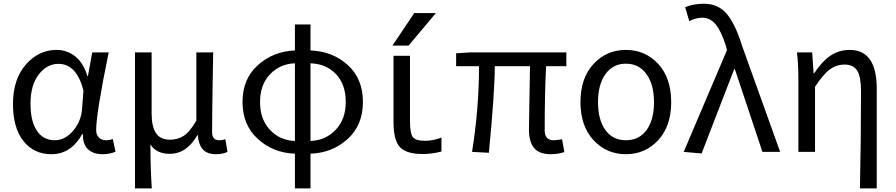

<svg xmlns="http://www.w3.org/2000/svg" viewBox="-20 -829 4890 1048"><path d="M260.7 12.7Q165 12.7 107.9 -59.1Q50.8 -130.9 50.8 -261.7Q50.8 -395.5 120.6 -476.1Q190.4 -556.6 289.1 -556.6Q344.7 -556.6 389.6 -522Q434.6 -487.3 457 -414.1H460L483.4 -543H573.2Q504.9 -210 504.9 -119.1Q504.9 -92.8 520 -78.1Q535.2 -63.5 558.6 -63.5Q577.1 -63.5 595.7 -70.3L610.4 -1Q579.1 12.7 540 12.7Q489.3 12.7 460.4 -14.2Q431.6 -41 432.6 -96.7H428.7Q367.2 12.7 260.7 12.7ZM279.3 -63.5Q334 -63.5 377.9 -113.8Q421.9 -164.1 427.7 -232.4L435.5 -335Q398.4 -480.5 298.8 -480.5Q236.3 -480.5 191.4 -422.4Q146.5 -364.3 146.5 -262.7Q146.5 -168 181.2 -115.7Q215.8 -63.5 279.3 -63.5Z M716.8 199.2V-543H807.6V-210Q807.6 -137.7 831.5 -102.1Q855.5 -66.4 908.2 -66.4Q950.2 -66.4 983.4 -87.9Q1016.6 -109.4 1051.8 -170.9V-543H1143.6Q1142.6 -493.2 1141.1 -401.4Q1139.6 -309.6 1138.7 -236.8Q1137.7 -164.1 1137.7 -106.4Q1137.7 -63.5 1177.7 -63.5Q1191.4 -63.5 1210 -69.3L1221.7 0Q1196.3 12.7 1158.2 12.7Q1112.3 12.7 1088.4 -12.2Q1064.5 -37.1 1059.6 -91.8H1057.6Q999 10.7 906.2 10.7Q833 10.7 800.8 -41Q801.8 105.5 808.6 199.2Z M1674.8 -483.4V-59.6Q1756.8 -62.5 1812 -120.1Q1867.2 -177.7 1867.2 -272.5Q1867.2 -368.2 1814 -424.3Q1760.7 -480.5 1674.8 -483.4ZM1589.8 -59.6V-483.4Q1507.8 -480.5 1453.6 -423.3Q1399.4 -366.2 1399.4 -272.5Q1399.4 -177.7 1453.6 -120.1Q1507.8 -62.5 1589.8 -59.6ZM1674.8 -695.3V-553.7Q1795.9 -548.8 1878.4 -474.1Q1960.9 -399.4 1960.9 -272.5Q1960.9 -145.5 1877 -69.8Q1793 5.9 1674.8 9.8V199.2H1589.8V9.8Q1471.7 5.9 1387.7 -70.3Q1303.7 -146.5 1303.7 -272.5Q1303.7 -398.4 1387.7 -473.6Q1471.7 -548.8 1589.8 -553.7V-695.3Z M2241.2 -757.8H2359.4L2210 -580.1H2122.1ZM2217.8 -169.9Q2217.8 -100.6 2233.4 -80.6Q2249 -60.5 2299.8 -60.5Q2343.8 -60.5 2389.6 -78.1V-2Q2337.9 11.7 2287.1 11.7Q2197.3 11.7 2162.6 -26.4Q2127.9 -64.5 2127.9 -163.1V-524.4H2217.8Z M2985.4 12.7Q2923.8 12.7 2895.5 -21Q2867.2 -54.7 2867.2 -122.1Q2867.2 -148.4 2869.6 -276.4Q2872.1 -404.3 2873 -467.8H2680.7Q2680.7 -328.1 2648.4 4.9L2556.6 0Q2594.7 -239.3 2594.7 -467.8H2469.7V-538.1L2546.9 -543H3071.3V-467.8H2960.9Q2953.1 -326.2 2953.1 -116.2Q2953.1 -63.5 3003.9 -63.5Q3011.7 -63.5 3047.9 -68.4L3060.5 1Q3028.3 12.7 2985.4 12.7Z M3148.4 -271.5Q3148.4 -403.3 3219.7 -480Q3291 -556.6 3396.5 -556.6Q3502 -556.6 3572.8 -480Q3643.6 -403.3 3643.6 -271.5Q3643.6 -140.6 3572.8 -64Q3502 12.7 3396.5 12.7Q3291 12.7 3219.7 -64Q3148.4 -140.6 3148.4 -271.5ZM3284.2 -119.6Q3324.2 -63.5 3396.5 -63.5Q3468.8 -63.5 3509.3 -119.6Q3549.8 -175.8 3549.8 -271.5Q3549.8 -367.2 3508.8 -424.3Q3467.8 -481.4 3396.5 -481.4Q3325.2 -481.4 3284.7 -424.3Q3244.1 -367.2 3244.1 -271.5Q3244.1 -175.8 3284.2 -119.6Z M3809.6 8.8 3711.9 0 3948.2 -555.7 3942.4 -578.1Q3918 -656.2 3887.7 -694.3Q3857.4 -732.4 3812.5 -732.4Q3779.3 -732.4 3742.2 -713.9L3719.7 -790Q3765.6 -808.6 3822.3 -808.6Q3900.4 -808.6 3947.3 -752.9Q3994.1 -697.3 4032.2 -574.2L4238.3 0H4141.6L3991.2 -451.2H3987.3Z M4765.6 199.2H4673.8Q4679.7 -66.4 4679.7 -332Q4679.7 -409.2 4659.2 -442.9Q4638.7 -476.6 4590.8 -476.6Q4545.9 -476.6 4509.8 -450.2Q4473.6 -423.8 4428.7 -355.5V0H4337.9V-393.6Q4337.9 -478.5 4330.1 -543H4413.1L4420.9 -428.7H4423.8Q4466.8 -494.1 4513.2 -525.4Q4559.6 -556.6 4618.2 -556.6Q4765.6 -556.6 4765.6 -343.8Z"/></svg>

Font: Nasu
Style: Regular
Weight: 400
Designer: Ryoko NISHIZUKA (kana &amp; ideographs); Paul D. Hunt (Latin, Greek &amp; Cyrillic); Wenlong ZHANG (bopomofo); Sandoll C
Version: Version 2014.1215